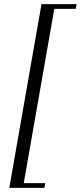

<svg xmlns="http://www.w3.org/2000/svg" viewBox="-20 -760 391 930"><path d="M25 150 181 -740H351L347 -717H243L95 127H199L195 150Z"/></svg>

Font: Spectral SC ExtraBold
Style: Italic
Weight: 800
Italic angle: -10°
Designer: Jean-Baptiste Levee
Foundry: Production Type
Version: Version 2.001